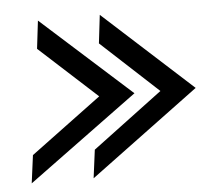

<svg xmlns="http://www.w3.org/2000/svg" viewBox="-42 -569 629 575"><g transform="rotate(-5 272.5 -282.0)"><path d="M31 -40 361 -282 92 -524 82 -440 255 -282 42 -124ZM217 -39 545 -282 278 -525 268 -440 439 -282 228 -124Z"/></g></svg>

Font: Charger
Style: BdIt
Weight: 400
Designer: Jasper
Foundry: Cannot Into Space Fonts
Version: Version 0.98